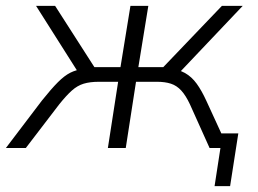

<svg xmlns="http://www.w3.org/2000/svg" viewBox="-54 -505 881 655"><path d="M678 130 698 0H661L669 -50H759L731 130ZM-34 0 89 -162Q121 -202 143.5 -224.5Q166 -247 186 -257Q206 -267 231 -270L216 -253L69 -485H134L268 -276H357L391 -485H452L418 -276H503L703 -485H774L554 -253L520 -271Q554 -269 577 -256Q600 -243 617 -219.5Q634 -196 650 -161L724 0H661L594 -149Q580 -179 564.5 -196Q549 -213 529 -219.5Q509 -226 482 -226H410L375 0H314L349 -226H283Q253 -226 231.5 -219.5Q210 -213 191 -196Q172 -179 148 -149L34 0Z"/></svg>

Font: Nunito Sans 12pt Light
Style: Italic
Weight: 300
Italic angle: -9°
Designer: Vernon Adams
Foundry: Vernon Adams
Version: Version 3.101;gftools[0.9.27]